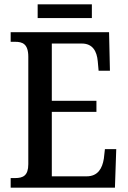

<svg xmlns="http://www.w3.org/2000/svg" viewBox="-20 -862 586 882"><path d="M153 -779H402V-842H153ZM29 0H508L514 -177H462L457 -133C450 -89 430 -52 378 -52H218V-348H423V-399H218V-662H356C406 -662 425 -626 429 -581L433 -537H485L481 -714H29V-670H49C83 -670 110 -661 110 -601V-108C110 -55 86 -44 49 -44H29Z"/></svg>

Font: Noto Serif Hebrew Condensed Medium
Style: Regular
Weight: 500
Width: 3
Designer: Monotype Design Team
Foundry: Monotype Imaging Inc.
Version: Version 2.004